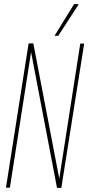

<svg xmlns="http://www.w3.org/2000/svg" viewBox="-20 -912 429 933"><path d="M9 0 119 -701H142L268 -44L370 -700H389L278 1H257L131 -659L28 0ZM245 -738 340 -892H363L263 -738Z"/></svg>

Font: Georama Condensed Thin
Style: Italic
Weight: 100
Width: 3
Italic angle: -9°
Designer: Jean-Baptiste Levee
Foundry: Production Type
Version: Version 1.000